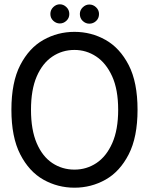

<svg xmlns="http://www.w3.org/2000/svg" viewBox="-20 -860 693 892"><path d="M33 -350Q33 -478 74 -557.5Q115 -637 181.5 -674.5Q248 -712 326 -712Q404 -712 470.5 -674.5Q537 -637 578 -557.5Q619 -478 619 -350Q619 -223 578 -143Q537 -63 470.5 -25.5Q404 12 326 12Q248 12 181.5 -25.5Q115 -63 74 -143Q33 -223 33 -350ZM124 -350Q124 -257 150.5 -195Q177 -133 223 -102.5Q269 -72 326 -72Q382 -72 428 -102.5Q474 -133 501.5 -195Q529 -257 529 -350Q529 -444 501 -505.5Q473 -567 427 -597.5Q381 -628 326 -628Q269 -628 223 -597Q177 -566 150.5 -504.5Q124 -443 124 -350ZM258 -751Q241 -751 227.5 -763.5Q214 -776 214 -795Q214 -814 227.5 -827Q241 -840 258 -840Q275 -840 288.5 -827Q302 -814 302 -795Q302 -776 288.5 -763.5Q275 -751 258 -751ZM395 -750Q378 -750 364.5 -762.5Q351 -775 351 -795Q351 -813 364.5 -826Q378 -839 395 -839Q413 -839 426.5 -826Q440 -813 440 -795Q440 -775 426.5 -762.5Q413 -750 395 -750Z"/></svg>

Font: Phudu
Style: Regular
Weight: 400
Version: Version 1.005;gftools[0.9.23]